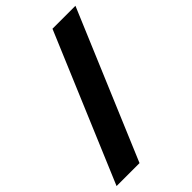

<svg xmlns="http://www.w3.org/2000/svg" viewBox="-274 -847 1165 1165"><g transform="rotate(-45 308.5 -265.0)"><path d="M10 210 410 -740H607L207 210Z"/></g></svg>

Font: Georama ExtraExtended ExtraBold
Style: Regular
Weight: 800
Width: 8
Designer: Jean-Baptiste Levee
Foundry: Production Type
Version: Version 1.000